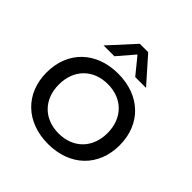

<svg xmlns="http://www.w3.org/2000/svg" viewBox="-187 -847 1004 1004"><g transform="rotate(45 315.0 -345.0)"><path d="M315 -510C153 -510 45 -406 45 -250C45 -94 153 10 315 10C477 10 585 -94 585 -250C585 -406 477 -510 315 -510ZM315 -68C207 -68 135 -141 135 -250C135 -360 207 -433 315 -433C423 -433 495 -360 495 -250C495 -141 423 -68 315 -68ZM346 -700H284L156 -560H236L315 -652L390 -560H470Z"/></g></svg>

Font: Gully
Style: Regular
Weight: 400
Designer: jaikishan Patel
Foundry: MagicType
Version: Version 1.000;Glyphs 3.2 (3242)